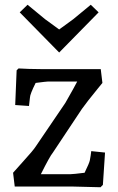

<svg xmlns="http://www.w3.org/2000/svg" viewBox="-20 -785 497 808"><path d="M403 3 285 0H42L35 -58L77 -105Q119 -151 130 -168L255 -352Q295 -422 305 -442H183Q176 -442 130 -436Q106 -388 106 -374L102 -339L44 -343L50 -489L58 -497L102 -495Q125 -494 162 -494H404L411 -436L393 -414Q344 -354 325 -327L202 -142Q190 -128 152 -52H277Q288 -52 336 -58Q356 -99 358 -110Q362 -130 364 -149L422 -143L413 -7ZM395 -733 229 -564 63 -733 96 -765 170 -704 229 -661 288 -704 362 -765Z"/></svg>

Font: Andada
Style: Regular
Weight: 400
Designer: Carolina Giovagnoli
Foundry: Carolina Giovagnoli
Version: Version 1.002